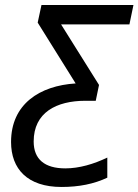

<svg xmlns="http://www.w3.org/2000/svg" viewBox="-20 -734 551 764"><path d="M225 10C294 10 354 -2 407 -27V-107C353 -81 295 -64 240 -64C158 -64 114 -100 114 -171C114 -286 204 -333 320 -333H361L374 -396L223 -637H495L511 -714H145L130 -644L281 -402C138 -393 24 -320 24 -169C24 -62 89 10 225 10Z"/></svg>

Font: Noto Sans SemiCondensed
Style: Italic
Weight: 400
Width: 4
Italic angle: -12°
Designer: Monotype Design Team
Foundry: Monotype Imaging Inc.
Version: Version 2.013